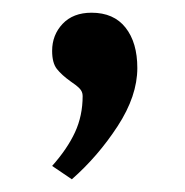

<svg xmlns="http://www.w3.org/2000/svg" viewBox="-20 -139 291 302"><path d="M62 122Q86 95 98 69Q110 43 110 12Q110 5 105 0Q100 -5 91 -11Q77 -21 69.5 -30.5Q62 -40 62 -59Q62 -84 78.5 -101.5Q95 -119 124 -119Q159 -119 177.5 -95.5Q196 -72 196 -32Q196 12 165 59.5Q134 107 93 143Z"/></svg>

Font: Taviraj Medium
Style: Regular
Weight: 500
Designer: Katatrad Team
Foundry: CadsonDemak
Version: Version 1.001